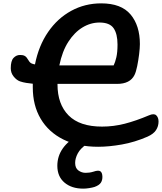

<svg xmlns="http://www.w3.org/2000/svg" viewBox="-20 -868 963 1142"><path d="M564 5Q444 5 356.5 -38.5Q269 -82 222 -161.5Q175 -241 175 -348Q175 -360 175 -370Q155 -372 136 -375Q117 -378 99 -384Q79 -391 61.5 -412.5Q44 -434 44 -462Q44 -506 60.5 -523.5Q77 -541 99 -541Q107 -541 113.5 -540Q120 -539 126 -536Q134 -532 139 -525Q144 -518 151 -507Q159 -493 172 -489Q180 -486 188 -485Q210 -596 266 -677.5Q322 -759 403.5 -803.5Q485 -848 582 -848Q701 -848 756.5 -782Q812 -716 812 -606Q812 -582 807.5 -545.5Q803 -509 796 -474.5Q789 -440 780 -422Q754 -369 676 -369H322V-366Q322 -248 388 -181.5Q454 -115 587 -115Q655 -115 721.5 -132Q788 -149 866 -182Q896 -195 909.5 -182Q923 -169 923 -145Q923 -117 908 -94Q893 -71 857 -55Q781 -22 704.5 -8.5Q628 5 564 5ZM333 -479H656Q665 -497 672 -527Q679 -557 679 -603Q679 -667 655.5 -700.5Q632 -734 572 -734Q519 -734 471 -705Q423 -676 386.5 -619.5Q350 -563 333 -479ZM475 254Q406 254 363.5 218Q321 182 321 118Q321 3 453 -68L495 -10Q458 15 442.5 44.5Q427 74 427 101Q427 132 446.5 146Q466 160 489 160Q500 160 511.5 158.5Q523 157 536 153Q565 143 576.5 150.5Q588 158 589 181Q590 203 580 218.5Q570 234 542 244Q529 248 510 251Q491 254 475 254Z"/></svg>

Font: Pacifico
Style: Regular
Weight: 400
Designer: Vernon Adams
Foundry: Vernon Adams
Version: Version 3.010; ttfautohint (v1.8.4.7-5d5b)